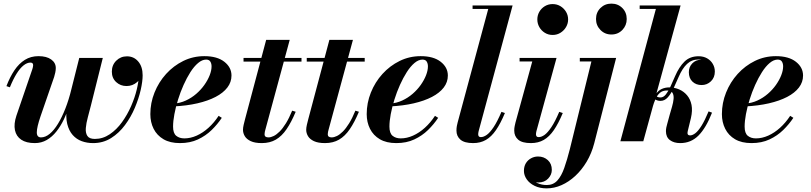

<svg xmlns="http://www.w3.org/2000/svg" viewBox="-20 -780 4477 1060"><path d="M494 10Q460.5 10 431.5 -0.5Q402.5 -11 381.5 -34.5Q360.5 -58 351.2 -95.8Q342 -133.5 349 -188L417.5 -460H547.5L481.5 -196Q473.5 -164.5 464.8 -132.2Q456 -100 453.8 -73.2Q451.5 -46.5 462.2 -29.8Q473 -13 503.5 -13Q548 -13 586 -38.8Q624 -64.5 653.5 -105.5Q683 -146.5 703.8 -194Q724.5 -241.5 735.2 -286.5Q746 -331.5 746 -364Q746 -402.5 729 -425.5Q712 -448.5 681 -449V-468Q705.5 -468 723.8 -455.8Q742 -443.5 752 -424.8Q762 -406 762 -387Q762 -348.5 737 -326.8Q712 -305 678.5 -305Q645 -305 621.2 -327Q597.5 -349 597.5 -384.5Q597.5 -421 621.8 -445Q646 -469 681 -469Q719 -469 743.2 -440.5Q767.5 -412 767.5 -364Q767.5 -331 756.8 -283.5Q746 -236 724.5 -185Q703 -134 670.2 -89.8Q637.5 -45.5 593.5 -17.8Q549.5 10 494 10ZM172 10Q125 10 97.2 -8.8Q69.5 -27.5 62.5 -61.5Q55.5 -95.5 70.5 -141L158.5 -398Q160 -402.5 161.5 -408.8Q163 -415 163 -420Q163 -434.5 148 -434.5Q129.5 -434.5 110 -419Q90.5 -403.5 71.5 -373Q52.5 -342.5 34.5 -298L15.5 -304.5Q34.5 -354.5 59.5 -391.8Q84.5 -429 117.2 -449.5Q150 -470 192.5 -470Q237 -470 262.5 -451.8Q288 -433.5 288 -404.5Q288 -393 285.2 -379.5Q282.5 -366 279 -355.5L203.5 -137Q183.5 -78 183.2 -49.8Q183 -21.5 206.5 -21.5Q230.5 -21.5 254.5 -41.2Q278.5 -61 300.2 -96.8Q322 -132.5 341 -181Q360 -229.5 374 -287H390Q379.5 -245 365.5 -202.5Q351.5 -160 333.2 -122Q315 -84 291.5 -54.2Q268 -24.5 238.2 -7.2Q208.5 10 172 10Z M973.5 10Q919 10 882.8 -11.2Q846.5 -32.5 828.2 -68.8Q810 -105 810 -150Q810 -211.5 833 -269Q856 -326.5 897 -371.8Q938 -417 992 -443.5Q1046 -470 1108 -470Q1179 -470 1218.5 -439Q1258 -408 1258 -363Q1258 -326.5 1235.2 -296.8Q1212.5 -267 1170.2 -245Q1128 -223 1069.5 -209.5Q1011 -196 939 -192.5V-208Q974.5 -210.5 1006 -225Q1037.5 -239.5 1063.5 -262Q1089.5 -284.5 1108.2 -311Q1127 -337.5 1137.5 -364.2Q1148 -391 1148 -413.5Q1148 -429 1141.2 -440Q1134.5 -451 1118 -451Q1096 -451 1073.8 -432.2Q1051.5 -413.5 1031.2 -381.8Q1011 -350 993.5 -311Q976 -272 963 -230.2Q950 -188.5 942.8 -149.8Q935.5 -111 935.5 -81Q935.5 -44.5 953 -30.2Q970.5 -16 998 -16Q1031.5 -16 1065.8 -31.2Q1100 -46.5 1131 -74.5Q1162 -102.5 1187 -140.5L1204.5 -129.5Q1181 -94 1148.5 -62.2Q1116 -30.5 1072.8 -10.2Q1029.5 10 973.5 10Z M1425.5 10Q1387 10 1364.2 -0.8Q1341.5 -11.5 1331.5 -28.2Q1321.5 -45 1321.5 -63.5Q1321.5 -75 1325.2 -91.2Q1329 -107.5 1333 -122.5L1449.5 -560H1579.5L1445 -64Q1443.5 -58.5 1442 -52Q1440.5 -45.5 1440.5 -38.5Q1440.5 -21.5 1462 -21.5Q1475.5 -21.5 1491.2 -29.2Q1507 -37 1524 -54Q1541 -71 1558.5 -99.2Q1576 -127.5 1593 -169L1612.5 -163Q1588.5 -105.5 1562.2 -67Q1536 -28.5 1503 -9.2Q1470 10 1425.5 10ZM1324.5 -440V-460H1644.5V-440Z M1774.5 10Q1736 10 1713.2 -0.8Q1690.5 -11.5 1680.5 -28.2Q1670.5 -45 1670.5 -63.5Q1670.5 -75 1674.2 -91.2Q1678 -107.5 1682 -122.5L1798.5 -560H1928.5L1794 -64Q1792.5 -58.5 1791 -52Q1789.5 -45.5 1789.5 -38.5Q1789.5 -21.5 1811 -21.5Q1824.5 -21.5 1840.2 -29.2Q1856 -37 1873 -54Q1890 -71 1907.5 -99.2Q1925 -127.5 1942 -169L1961.5 -163Q1937.5 -105.5 1911.2 -67Q1885 -28.5 1852 -9.2Q1819 10 1774.5 10ZM1673.5 -440V-460H1993.5V-440Z M2168 10Q2113.5 10 2077.2 -11.2Q2041 -32.5 2022.8 -68.8Q2004.5 -105 2004.5 -150Q2004.5 -211.5 2027.5 -269Q2050.5 -326.5 2091.5 -371.8Q2132.5 -417 2186.5 -443.5Q2240.5 -470 2302.5 -470Q2373.5 -470 2413 -439Q2452.5 -408 2452.5 -363Q2452.5 -326.5 2429.8 -296.8Q2407 -267 2364.8 -245Q2322.5 -223 2264 -209.5Q2205.5 -196 2133.5 -192.5V-208Q2169 -210.5 2200.5 -225Q2232 -239.5 2258 -262Q2284 -284.5 2302.8 -311Q2321.5 -337.5 2332 -364.2Q2342.5 -391 2342.5 -413.5Q2342.5 -429 2335.8 -440Q2329 -451 2312.5 -451Q2290.5 -451 2268.2 -432.2Q2246 -413.5 2225.8 -381.8Q2205.5 -350 2188 -311Q2170.5 -272 2157.5 -230.2Q2144.5 -188.5 2137.2 -149.8Q2130 -111 2130 -81Q2130 -44.5 2147.5 -30.2Q2165 -16 2192.5 -16Q2226 -16 2260.2 -31.2Q2294.5 -46.5 2325.5 -74.5Q2356.5 -102.5 2381.5 -140.5L2399 -129.5Q2375.5 -94 2343 -62.2Q2310.5 -30.5 2267.2 -10.2Q2224 10 2168 10Z M2592 10Q2544 10 2522 -9Q2500 -28 2500 -59Q2500 -73 2502.2 -84.5Q2504.5 -96 2506.5 -103.5L2675.5 -730.5H2589V-750H2810L2622.5 -56Q2621.5 -51.5 2620.8 -47Q2620 -42.5 2620 -39Q2620 -23 2634.5 -23Q2650 -23 2667.5 -35.5Q2685 -48 2705.2 -78.2Q2725.5 -108.5 2748.5 -162.5L2767.5 -156Q2743.5 -98.5 2718.2 -61.8Q2693 -25 2662.5 -7.5Q2632 10 2592 10Z M2911 10Q2862.5 10 2840.8 -9Q2819 -28 2819 -59Q2819 -72.5 2821.5 -84Q2824 -95.5 2826 -104L2918.5 -440.5H2848.5V-460H3052.5L2941.5 -56Q2940.5 -52 2939.8 -47.5Q2939 -43 2939 -39Q2939 -32 2942.2 -27.5Q2945.5 -23 2954 -23Q2969.5 -23 2986.8 -35.5Q3004 -48 3024.2 -78.2Q3044.5 -108.5 3067.5 -162.5L3087 -156Q3063 -98.5 3037.8 -61.8Q3012.5 -25 2982 -7.5Q2951.5 10 2911 10ZM3031 -587Q3007 -587 2987.8 -599Q2968.5 -611 2957.5 -630.5Q2946.5 -650 2946.5 -672.5Q2946.5 -695.5 2957.5 -714.8Q2968.5 -734 2987.8 -745.8Q3007 -757.5 3031 -757.5Q3055 -757.5 3074.2 -745.8Q3093.5 -734 3105 -714.8Q3116.5 -695.5 3116.5 -672.5Q3116.5 -650 3105 -630.5Q3093.5 -611 3074.2 -599Q3055 -587 3031 -587Z M2998 260Q2960 260 2931.5 246Q2903 232 2887.8 209.8Q2872.5 187.5 2872.5 163.5Q2872.5 139 2883.2 121.2Q2894 103.5 2912 93.8Q2930 84 2950.5 84Q2982.5 84 3004.5 104Q3026.5 124 3026.5 158Q3026.5 184.5 3006.2 206Q2986 227.5 2951.5 227.5Q2920.5 227.5 2897 209.5Q2873.5 191.5 2873.5 163.5H2892.5Q2892.5 184 2907.2 201.8Q2922 219.5 2946.2 230.5Q2970.5 241.5 2999 241.5Q3034 241.5 3056.8 216.8Q3079.5 192 3095.2 147.2Q3111 102.5 3126 43.5L3245 -440.5H3181V-460H3381.5L3260.5 11.5Q3246 67 3218.8 112.8Q3191.5 158.5 3155.8 191.5Q3120 224.5 3079.8 242.2Q3039.5 260 2998 260ZM3355.5 -589.5Q3319.5 -589.5 3295 -614.5Q3270.5 -639.5 3270.5 -675Q3270.5 -711.5 3295 -735.8Q3319.5 -760 3355.5 -760Q3391.5 -760 3415.8 -735.8Q3440 -711.5 3440 -675Q3440 -639.5 3415.8 -614.5Q3391.5 -589.5 3355.5 -589.5Z M3405 0 3601 -730.5H3511.5V-750H3737.5L3531.5 0ZM3735.5 10Q3700.5 10 3678.5 -6.5Q3656.5 -23 3656.5 -56Q3656.5 -65.5 3658.8 -77Q3661 -88.5 3664 -97.5L3677.5 -147Q3683.5 -168 3690.2 -191Q3697 -214 3698.8 -234.2Q3700.5 -254.5 3692.8 -267.5Q3685 -280.5 3663 -280.5Q3637.5 -280.5 3622.5 -266.8Q3607.5 -253 3598.5 -232.2Q3589.5 -211.5 3583.5 -190H3572Q3582.5 -233 3597.8 -256.2Q3613 -279.5 3632.5 -288.5Q3652 -297.5 3675 -297.5Q3704 -297.5 3729.8 -286.2Q3755.5 -275 3773.5 -253.5Q3791.5 -232 3797.8 -200.8Q3804 -169.5 3794.5 -128.5L3777 -56.5Q3776.5 -53.5 3776 -50.2Q3775.5 -47 3775.5 -45.5Q3775.5 -32.5 3790 -32.5Q3803 -32.5 3818.8 -44.5Q3834.5 -56.5 3852.8 -85.5Q3871 -114.5 3892 -165L3911 -158Q3877.5 -73 3836 -31.5Q3794.5 10 3735.5 10ZM3626.5 -223Q3616.5 -223 3607.8 -226Q3599 -229 3593 -234L3600 -253Q3605 -247 3611.2 -244.5Q3617.5 -242 3626.5 -242Q3643 -242 3656.2 -258.8Q3669.5 -275.5 3681.8 -302.5Q3694 -329.5 3707 -359.5Q3729 -410.5 3759 -440Q3789 -469.5 3837 -469.5Q3863.5 -469.5 3883.8 -458Q3904 -446.5 3915.2 -427.2Q3926.5 -408 3926.5 -385Q3926.5 -352 3905 -331.2Q3883.5 -310.5 3853.5 -310.5Q3822.5 -310.5 3802.8 -329.5Q3783 -348.5 3783 -381.5Q3783 -410.5 3802.2 -430.2Q3821.5 -450 3850 -450Q3865.5 -450 3883 -442Q3900.5 -434 3913 -419.5Q3925.5 -405 3925.5 -385H3906Q3906 -402.5 3897.8 -417.5Q3889.5 -432.5 3873.8 -442Q3858 -451.5 3836 -451.5Q3799 -451.5 3773 -427Q3747 -402.5 3727 -356Q3713 -323.5 3698.8 -293Q3684.5 -262.5 3667 -242.8Q3649.5 -223 3626.5 -223Z M4129 10Q4074.5 10 4038.2 -11.2Q4002 -32.5 3983.8 -68.8Q3965.5 -105 3965.5 -150Q3965.5 -211.5 3988.5 -269Q4011.5 -326.5 4052.5 -371.8Q4093.5 -417 4147.5 -443.5Q4201.5 -470 4263.5 -470Q4334.5 -470 4374 -439Q4413.5 -408 4413.5 -363Q4413.5 -326.5 4390.8 -296.8Q4368 -267 4325.8 -245Q4283.5 -223 4225 -209.5Q4166.5 -196 4094.5 -192.5V-208Q4130 -210.5 4161.5 -225Q4193 -239.5 4219 -262Q4245 -284.5 4263.8 -311Q4282.5 -337.5 4293 -364.2Q4303.5 -391 4303.5 -413.5Q4303.5 -429 4296.8 -440Q4290 -451 4273.5 -451Q4251.5 -451 4229.2 -432.2Q4207 -413.5 4186.8 -381.8Q4166.5 -350 4149 -311Q4131.5 -272 4118.5 -230.2Q4105.5 -188.5 4098.2 -149.8Q4091 -111 4091 -81Q4091 -44.5 4108.5 -30.2Q4126 -16 4153.5 -16Q4187 -16 4221.2 -31.2Q4255.5 -46.5 4286.5 -74.5Q4317.5 -102.5 4342.5 -140.5L4360 -129.5Q4336.5 -94 4304 -62.2Q4271.5 -30.5 4228.2 -10.2Q4185 10 4129 10Z"/></svg>

Font: Bodoni Moda 11pt
Style: Bold Italic
Weight: 700
Italic angle: -13°
Designer: Owen Earl
Foundry: indestructible type
Version: Version 2.004